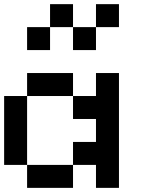

<svg xmlns="http://www.w3.org/2000/svg" viewBox="-20 -909 707 929"><path d="M111.1 -111.1H0V-444.4H111.1ZM444.4 -333.3H333.3V-444.4H444.4V-555.6H555.6V0H444.4V-111.1H333.3V-222.2H444.4ZM333.3 0H111.1V-111.1H333.3ZM333.3 -444.4H111.1V-555.6H333.3ZM222.2 -666.7H111.1V-777.8H222.2ZM333.3 -777.8H222.2V-888.9H333.3ZM444.4 -666.7H333.3V-777.8H444.4ZM555.6 -777.8H444.4V-888.9H555.6Z"/></svg>

Font: Pixeloid Sans
Style: Regular
Weight: 400
Designer: GGBotNet
Foundry: GGBotNet
Version: 0.5